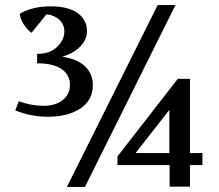

<svg xmlns="http://www.w3.org/2000/svg" viewBox="-20 -735 860 755"><path d="M442 -86V-120L679 -425H727V-133H776V-86H727V-1H647V-86ZM513 -133H646V-303ZM40 -301 54 -337Q101 -319 152 -319Q198 -319 226.5 -341.5Q255 -364 255 -401Q255 -441 222 -463.5Q189 -486 126 -486V-523Q175 -523 204 -550Q233 -577 233 -612Q233 -638 214 -656.5Q195 -675 163 -679L104 -606Q88 -617 73.5 -639Q59 -661 58 -681Q107 -710 179 -710Q250 -710 286 -683Q322 -656 322 -613Q322 -580 296.5 -553Q271 -526 225 -512Q285 -503 315 -473.5Q345 -444 345 -401Q345 -340 295.5 -308Q246 -276 169 -276Q101 -276 40 -301ZM243 0 600 -715H670L314 0Z"/></svg>

Font: Volkhov
Style: Regular
Weight: 400
Designer: Cyreal (www.cyreal.org)
Foundry: Cyreal (www.cyreal.org)
Version: Version 1.010